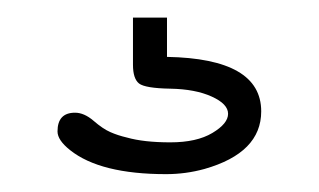

<svg xmlns="http://www.w3.org/2000/svg" viewBox="-20 -30 357 215"><path d="M167 33.7Q272.5 35.6 272.5 94.7Q272.5 141.1 209 159.2Q188 165 166 165Q92.3 165 58.6 138.2Q44.4 127 44.4 117.2Q44.4 96.2 64 96.2Q74.2 96.2 84.7 105.2Q95.2 114.3 103.5 117.9Q111.8 121.6 122.1 124Q141.1 129.4 170.7 129.4Q200.2 129.4 217.8 118.9Q235.4 108.4 235.4 97.4Q235.4 86.4 217 78.1Q198.7 69.8 170.7 69.3Q142.6 68.8 135.7 63.5Q128.9 58.1 128.9 42.5V-10.3H167Z"/></svg>

Font: Limelight
Style: Regular
Weight: 400
Designer: Nicole Fally
Foundry: Nicole Fally
Version: Version 1.002